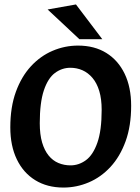

<svg xmlns="http://www.w3.org/2000/svg" viewBox="-20 -833 634 868"><path d="M266.7 14.9Q193.5 14.9 139.5 -18.3Q85.4 -51.5 56 -112.7Q26.6 -173.8 26.6 -257.1Q26.6 -348.8 51.8 -418Q77 -487.1 120.1 -533.7Q163.2 -580.2 218.2 -603.5Q273.2 -626.9 332.8 -626.9Q407 -626.9 460.5 -593.7Q514.1 -560.5 543.5 -499.6Q572.9 -438.7 572.9 -354.9Q572.9 -263.2 547.7 -194Q522.5 -124.9 479.4 -78.3Q436.3 -31.8 381.3 -8.5Q326.3 14.9 266.7 14.9ZM298.9 -85.4Q336.3 -85.4 368.4 -108.8Q400.5 -132.3 420 -187.4Q439.6 -242.5 439.6 -336.1Q439.6 -385.9 428.7 -421.8Q417.8 -457.6 398 -480.9Q378.3 -504.1 352.8 -515.4Q327.3 -526.6 298 -526.6Q260.1 -526.6 228.4 -503.1Q196.8 -479.6 178.3 -424.5Q159.8 -369.4 159.8 -275.9Q159.8 -225 170.4 -188.8Q181.1 -152.7 199.9 -129.8Q218.6 -106.8 244.1 -96.1Q269.7 -85.4 298.9 -85.4ZM338.9 -655.9 195.3 -790.1 323.4 -812.9 442.4 -655.9Z"/></svg>

Font: Ancizar Sans Thin
Style: Italic
Weight: 100
Italic angle: -4°
Designer: Cesar Puertas, Viviana Monsalve, Julian Moncada, Julian Prieto, Jose Castro, Mariel Hernandez, Felipe Aragon, Sara Alarc
Version: Version 8.100